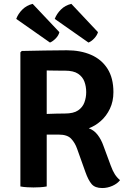

<svg xmlns="http://www.w3.org/2000/svg" viewBox="-20 -942 648 970"><path d="M553 -476.5Q553 -429.5 535.2 -392.5Q517.5 -355.5 489 -330.5Q460.5 -305.5 428.5 -294Q455 -284.5 473.2 -260.8Q491.5 -237 502.5 -205.5L539.5 -105.5Q549 -79 560.2 -61.5Q571.5 -44 586.5 -32Q573.5 -14.5 548.2 -3.2Q523 8 496.5 8Q460 8 443 -12Q426 -32 412 -71.5L369.5 -190.5Q359 -220.5 339.5 -241.2Q320 -262 277 -262H161.5V-364Q182 -365 210.8 -366.2Q239.5 -367.5 266.5 -368Q293.5 -368.5 308 -368.5Q351.5 -368.5 374.5 -384.2Q397.5 -400 406.5 -424.8Q415.5 -449.5 415.5 -476.5Q415.5 -505 406.5 -529.5Q397.5 -554 374.5 -569.5Q351.5 -585 308 -585Q290 -585 265 -585.2Q240 -585.5 216 -586V0Q200 3 181.8 4Q163.5 5 149 5Q136.5 5 117.5 4Q98.5 3 83 0V-677.5L90 -684.5Q150 -685.5 206.8 -686.8Q263.5 -688 317.5 -688Q387 -688 440 -665Q493 -642 523 -595Q553 -548 553 -476.5ZM145 -922.5 280 -779.5Q276 -762.5 261.5 -747.8Q247 -733 232.5 -727L62 -846.5Q71.5 -872.5 93 -893.8Q114.5 -915 145 -922.5ZM340.5 -922.5 475 -779.5Q470.5 -763.5 456.2 -748.2Q442 -733 427 -727L256.5 -846.5Q266.5 -872.5 287.8 -893.8Q309 -915 340.5 -922.5Z"/></svg>

Font: Signika SemiBold
Style: Regular
Weight: 600
Designer: Anna Giedry
Foundry: Anna Giedry
Version: Version 2.001